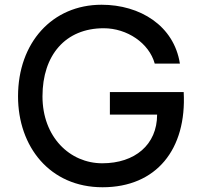

<svg xmlns="http://www.w3.org/2000/svg" viewBox="-20 -778 830 809"><path d="M417 -659C515 -659 608 -597 632 -510H738C713 -670 570 -758 408 -758C200 -758 56 -598 56 -372C56 -160 190 11 412 11C639 11 767 -149 754 -390H443V-295H642C642 -168 548 -90 411 -90C274 -90 159 -201 159 -372C159 -546 256 -659 417 -659Z"/></svg>

Font: Oakes Medium
Style: Regular
Weight: 500
Designer: Samuel Oakes
Foundry: Samuel Oakes
Version: Version 1.003;PS 001.003;hotconv 1.0.88;makeotf.lib2.5.64775